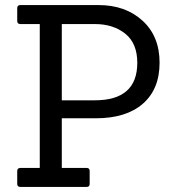

<svg xmlns="http://www.w3.org/2000/svg" viewBox="-20 -738 698 758"><path d="M322 0H61Q48 0 48 -12V-63Q48 -75 61 -75H137V-643H61Q48 -643 48 -655V-706Q48 -718 61 -718H369Q475 -718 542.5 -656.5Q610 -595 610 -490.5Q610 -386 544 -328.5Q478 -271 358 -271H224V-75H322Q334 -75 334 -63V-12Q334 0 322 0ZM224 -342H354Q522 -342 522 -490Q522 -567 474.5 -605Q427 -643 355 -643H224Z"/></svg>

Font: Sanchez
Style: Regular
Weight: 400
Designer: Daniel Hernández
Foundry: LatinoType
Version: Version 1.001